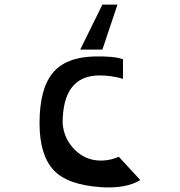

<svg xmlns="http://www.w3.org/2000/svg" viewBox="-20 -812 787 840"><path d="M331 -595 428 -792H494L428 -595ZM518 -553V-467Q470 -482 413 -482Q254 -480 254 -273Q259 -210 299 -165.5Q339 -121 392 -112Q445 -103 500 -126L594 -24Q530 14 423 7Q273 -3 213 -69.5Q153 -136 153 -273Q153 -422 210 -492Q267 -562 393 -565Q477 -567 518 -553Z"/></svg>

Font: OpenDyslexic
Style: Regular
Weight: 400
Designer: Abbie Gonzalez
Version: Version 0.920;hotconv 1.0.109;makeotfexe 2.5.65596